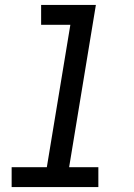

<svg xmlns="http://www.w3.org/2000/svg" viewBox="-20 -755 540 775"><path d="M27 0V-80H169L264 -655H146V-735H367L259 -80H377V0Z"/></svg>

Font: Iosevka SS18 Medium
Style: Italic
Weight: 500
Italic angle: -9°
Monospace: yes
Designer: Belleve Invis
Foundry: Belleve Invis
Version: Version 25.1.1; ttfautohint (v1.8.4)